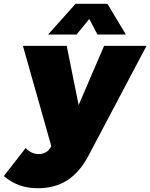

<svg xmlns="http://www.w3.org/2000/svg" viewBox="-100 -789 793 1013"><path d="M-80.1 140.1 35.2 -7.8Q65.4 23.9 104 23.9Q141.6 23.9 162.1 -3.9L170.9 -17.1L21 -546.9H252L314.9 -234.9L449.2 -546.9H672.9L363.8 38.1Q317.4 123 252.9 163.6Q188.5 204.1 100.1 204.1Q46.4 204.1 3.2 188.7Q-40 173.3 -80.1 140.1ZM153.8 -606.9 298.8 -769H466.8L564 -606.9H414.1L371.1 -689L304.2 -606.9Z"/></svg>

Font: Trueno Black
Style: Italic
Weight: 900
Designer: Julieta Ulanovsky
Foundry: Julieta Ulanovsky
Version: Version 3.001b | FøM Fix